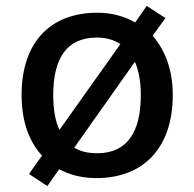

<svg xmlns="http://www.w3.org/2000/svg" viewBox="-20 -592 656 649"><path d="M564 -271C564 -356 538 -423 496 -471L539 -531L476 -572L437 -516C401 -537 357 -549 309 -549C150 -549 53 -449 53 -271C53 -182 78 -114 122 -66L78 -4L140 37L180 -20C217 0 259 10 306 10C464 10 564 -91 564 -271ZM160 -271C160 -393 204 -465 307 -465C339 -465 366 -457 387 -443L181 -153C166 -184 160 -224 160 -271ZM456 -271C456 -148 412 -74 308 -74C278 -74 251 -80 231 -93L436 -383C449 -354 456 -315 456 -271Z"/></svg>

Font: Noto Sans Cherokee Medium
Style: Regular
Weight: 500
Designer: Monotype Design Team
Foundry: Monotype Imaging Inc.
Version: Version 2.001